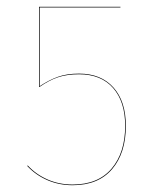

<svg xmlns="http://www.w3.org/2000/svg" viewBox="-20 -537 461 566"><path d="M335 -515H97V-283Q124 -301 150.5 -310.5Q177 -320 213 -320Q278 -320 314.5 -279Q351 -238 351 -166Q351 -86 310.5 -38.5Q270 9 194 9Q154 9 119.5 -6Q85 -21 60 -48L62 -49Q86 -23 120 -8Q154 7 194 7Q269 7 309 -40Q349 -87 349 -166Q349 -237 313.5 -277.5Q278 -318 213 -318Q177 -318 150.5 -309Q124 -300 97 -281H95V-517H335Z"/></svg>

Font: FiraGO Two
Style: Regular
Weight: 100
Designer: bBox Type
Foundry: bBox Type GmbH
Version: Version 1.001